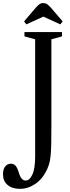

<svg xmlns="http://www.w3.org/2000/svg" viewBox="-130 -970 453 1248"><path d="M0.5 257.5Q-51.5 257.5 -81 232Q-110.5 206.5 -110.5 162.5Q-110.5 130 -96.2 112Q-82 94 -59.5 94Q-39.5 94 -28.2 108Q-17 122 -9.5 146Q-1 176.5 10.2 190Q21.5 203.5 36.5 203.5Q62.5 203.5 80.5 164.5Q98.5 125.5 98.5 45V-714.5L29 -733.5V-761.5H273V-733.5L204 -714.5V-153.5Q204 -81 203 -34.5Q202 12 199 41Q196 70 190.8 90Q185.5 110 176.5 130Q148 192 100.2 224.8Q52.5 257.5 0.5 257.5ZM41 -811.5 26.5 -831 103.5 -921Q116 -935 126.2 -942.5Q136.5 -950 151.5 -950Q165.5 -950 176 -943Q186.5 -936 200 -921L277 -831L262.5 -811.5L151.5 -862Z"/></svg>

Font: Libre Caslon Condensed Medium
Style: Regular
Weight: 500
Designer: Pablo Impallari, Rodrigo Fuenzalida, Katja Schimmel, Ertekin Erdin
Foundry: Pablo Impallari, Rodrigo Fuenzalida
Version: Version 2.000; ttfautohint (v1.8.4.7-5d5b);gftools[0.9.33]